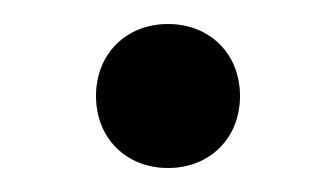

<svg xmlns="http://www.w3.org/2000/svg" viewBox="-20 -130 280 160"><path d="M120 -110C85 -110 60 -85 60 -50C60 -15 85 10 120 10C155 10 180 -15 180 -50C180 -85 155 -110 120 -110Z"/></svg>

Font: Gully Light
Style: Regular
Weight: 300
Designer: jaikishan Patel
Foundry: MagicType
Version: Version 1.000;Glyphs 3.2 (3242)